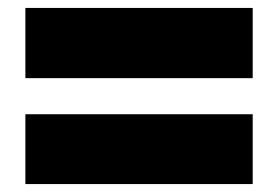

<svg xmlns="http://www.w3.org/2000/svg" viewBox="-20 -587 701 484"><path d="M44 -299H617V-123H44ZM44 -567H617V-390H44Z"/></svg>

Font: SVN-Poppins ExtraBold
Style: Regular
Weight: 800
Designer: Ninad Kale (Devanagari), Jonny Pinhorn (Latin)
Foundry: Indian Type Foundry
Version: Version 3.002 2017; ttfautohint (v1.8.3)